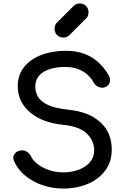

<svg xmlns="http://www.w3.org/2000/svg" viewBox="-20 -1085 728 1115"><path d="M348 10Q284 10 226 -10Q168 -30 125 -66Q82 -102 62 -149Q52 -170 62.5 -188Q73 -206 98 -211Q116 -215 133.5 -205.5Q151 -196 160 -177Q172 -152 199.5 -131Q227 -110 266 -97Q305 -84 348 -84Q396 -84 436.5 -99Q477 -114 502 -142.5Q527 -171 527 -213Q527 -266 485.5 -308Q444 -350 349 -360Q225 -372 154 -433Q83 -494 83 -584Q83 -650 120 -696Q157 -742 220.5 -766Q284 -790 362 -790Q423 -790 468.5 -773Q514 -756 548 -726Q582 -696 607 -655Q621 -633 618.5 -613.5Q616 -594 599 -583Q580 -571 558 -578Q536 -585 525 -604Q509 -633 486 -653Q463 -673 432 -684.5Q401 -696 359 -696Q285 -697 235 -668.5Q185 -640 185 -581Q185 -551 200.5 -523.5Q216 -496 257.5 -476Q299 -456 377 -448Q496 -436 562.5 -375.5Q629 -315 629 -216Q629 -159 605.5 -117Q582 -75 542.5 -46.5Q503 -18 452.5 -4Q402 10 348 10ZM348 -867Q326 -867 311.5 -881.5Q297 -896 297 -918Q297 -939 309 -952L407 -1050Q422 -1065 443 -1065Q466 -1065 480 -1050Q494 -1035 494 -1013Q494 -1003 491 -994Q488 -985 480 -978L383 -881Q369 -867 348 -867Z"/></svg>

Font: Comfortaa
Style: Bold
Weight: 700
Designer: Johan Aakerlund
Foundry: Johan Aakerlund
Version: Version 3.104; ttfautohint (v1.8.1.43-b0c9)